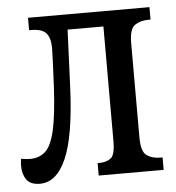

<svg xmlns="http://www.w3.org/2000/svg" viewBox="-45 -578 579 630"><g transform="rotate(-5 245.0 -263.0)"><path d="M62 10Q31 10 18 -8Q5 -26 5 -53Q5 -59 5.5 -65Q6 -71 7 -77Q24 -74 37 -74Q67 -74 87 -92Q107 -110 118.5 -160Q130 -210 135 -305Q137 -348 138.5 -382Q140 -416 140 -430Q140 -464 126 -479.5Q112 -495 77 -495H70V-536H470V-495H463Q436 -495 418 -482.5Q400 -470 400 -423V-113Q400 -66 418 -53.5Q436 -41 463 -41H470V0H256V-41H261Q285 -41 299.5 -52Q314 -63 314 -108V-486H196L188 -295Q181 -137 149 -63.5Q117 10 62 10Z"/></g></svg>

Font: Noto Serif ExtraCondensed
Style: Regular
Weight: 400
Width: 2
Designer: Monotype Design Team
Foundry: Monotype Imaging Inc.
Version: Version 2.015